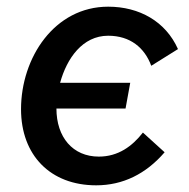

<svg xmlns="http://www.w3.org/2000/svg" viewBox="-20 -547 565 575"><path d="M268 8C348 8 417 -26 473 -91L408 -150C376 -109 334 -78 276 -78C198 -78 149 -136 149 -222H356L370 -299H160C180 -372 227 -440 304 -440C370 -440 413 -404 433 -350L513 -400C476 -483 397 -527 304 -527C143 -527 43 -374 43 -220C43 -82 131 8 268 8Z"/></svg>

Font: Fixel Text 20240404 Medium
Style: Italic
Weight: 500
Width: 4
Italic angle: -10°
Designer: AlfaBravo + MacPaw
Foundry: Kyrylo Tkachov, Marchela Mozhyna, Serhii Makarenko, Maria Weinstein, Zakhar Kryvoshyya
Version: Version 1.211;Glyphs 3.2 (3225)